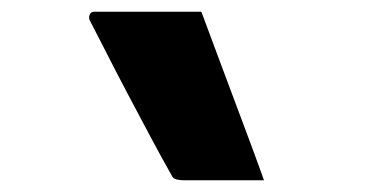

<svg xmlns="http://www.w3.org/2000/svg" viewBox="-20 -770 640 328"><path d="M324 -750Q340 -707 359 -656Q378 -605 397 -554.5Q416 -504 431 -462Q396 -462 364.5 -462Q333 -462 295 -462Q287 -462 281.5 -463.5Q276 -465 274 -469Q257 -499 237.5 -535.5Q218 -572 198.5 -609Q179 -646 162.5 -678.5Q146 -711 134 -734Q131 -739 133 -744.5Q135 -750 141 -750Q177 -750 204.5 -750Q232 -750 259.5 -750Q287 -750 324 -750Z"/></svg>

Font: Recursive Monospace ExtraBold
Style: Regular
Weight: 800
Version: Version 1.047